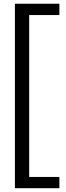

<svg xmlns="http://www.w3.org/2000/svg" viewBox="-20 -802 351 1018"><path d="M294.9 195.8H59.1V-782.2H294.9V-722.2H134.8V136.2H294.9Z"/></svg>

Font: Creato Display
Style: Regular
Weight: 400
Version: Version 1.000